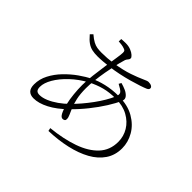

<svg xmlns="http://www.w3.org/2000/svg" viewBox="-170 -1040 1340 1340"><g transform="rotate(45 500.0 -370.5)"><path d="M552 -542 562 -560Q588 -553 610.5 -543Q633 -533 648 -516Q656 -506 657 -497Q658 -488 653 -475Q636 -435 603 -382.5Q570 -330 526.5 -275.5Q483 -221 433 -172Q372 -112 312.5 -81Q253 -50 203 -50Q171 -50 154 -67.5Q137 -85 137 -122Q137 -174 162 -222Q187 -270 226.5 -311Q266 -352 311 -384Q356 -416 396 -435Q434 -455 491 -468.5Q548 -482 612 -482Q702 -482 763.5 -446.5Q825 -411 856.5 -356Q888 -301 888 -241Q888 -173 853.5 -122Q819 -71 757.5 -37Q696 -3 614 15.5Q532 34 438 37L433 14Q552 2 643 -30Q734 -62 785.5 -117Q837 -172 837 -254Q837 -308 809.5 -353.5Q782 -399 731.5 -427Q681 -455 610 -455Q549 -455 499.5 -442Q450 -429 399 -403Q333 -367 283 -319.5Q233 -272 205.5 -224.5Q178 -177 178 -139Q178 -116 187 -106Q196 -96 216 -96Q245 -96 279 -110.5Q313 -125 347 -149Q381 -173 409 -201Q438 -229 466.5 -262.5Q495 -296 521 -331.5Q547 -367 567 -401Q587 -435 599 -463Q613 -495 601 -509Q589 -523 552 -542ZM343 -752 344 -776Q356 -777 367.5 -777.5Q379 -778 386 -778Q415 -778 437.5 -769Q460 -760 473 -748Q486 -736 486 -728Q486 -719 481.5 -713.5Q477 -708 471.5 -700.5Q466 -693 462 -675Q455 -653 446.5 -614.5Q438 -576 430 -530.5Q422 -485 417 -440Q412 -395 412 -360Q412 -302 421 -261.5Q430 -221 441.5 -193.5Q453 -166 462 -147Q471 -128 471 -112Q471 -101 464 -96.5Q457 -92 448 -92Q432 -92 419 -117.5Q406 -143 396.5 -183Q387 -223 382.5 -269Q378 -315 378 -356Q378 -399 384.5 -454.5Q391 -510 399 -564Q407 -618 413.5 -659.5Q420 -701 420 -716Q420 -729 416.5 -733.5Q413 -738 402 -742Q388 -747 373.5 -749Q359 -751 343 -752ZM165 -644 183 -662Q210 -639 230.5 -628Q251 -617 270.5 -614Q290 -611 314 -611Q341 -611 369 -613Q397 -615 425 -619Q508 -632 563 -651Q618 -670 649 -684.5Q680 -699 690 -699Q710 -699 720.5 -692.5Q731 -686 731 -677Q731 -671 728 -666Q725 -661 714 -656Q698 -649 666.5 -638.5Q635 -628 594 -616.5Q553 -605 507.5 -595.5Q462 -586 419 -581Q394 -578 365.5 -575.5Q337 -573 310 -573Q282 -573 258.5 -578Q235 -583 213 -598Q191 -613 165 -644Z"/></g></svg>

Font: Noto Serif HK
Style: Regular
Weight: 200
Designer: Ryoko NISHIZUKA 西塚涼子 (kana & ideographs); Frank Grießhammer (Latin, Greek & Cyrillic); Wenlong ZHANG 张文龙 (bopomofo); San
Foundry: Adobe
Version: Version 2.001;hotconv 1.1.0;makeotfexe 2.6.0